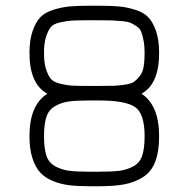

<svg xmlns="http://www.w3.org/2000/svg" viewBox="-20 -646 659 671"><path d="M294.9 -45.9H325.2Q373 -45.9 398.4 -49.3Q423.8 -52.7 446.3 -64.9Q468.8 -77.1 477.1 -102.5Q485.4 -127.9 485.4 -169.9Q485.4 -250 451.2 -272.5Q417 -294.9 325.2 -294.9H294.9Q248 -294.9 221.7 -291.5Q195.3 -288.1 172.9 -275.4Q150.4 -262.7 142.1 -237.3Q133.8 -211.9 133.8 -169.9Q133.8 -127.9 142.1 -102.5Q150.4 -77.1 172.9 -64.9Q195.3 -52.7 221.2 -49.3Q247.1 -45.9 294.9 -45.9ZM536.1 -169.9Q536.1 -115.2 522 -79.6Q507.8 -43.9 478 -25.9Q448.2 -7.8 413.1 -1.5Q377.9 4.9 325.2 4.9H294.9Q252.9 4.9 223.1 1.5Q193.4 -2 165.5 -13.2Q137.7 -24.4 120.6 -43Q103.5 -61.5 93.3 -93.3Q83 -125 83 -169.9Q83 -279.3 145.5 -318.4Q83 -352.5 83 -460.9Q83 -505.9 93.8 -537.1Q104.5 -568.4 120.6 -585.4Q136.7 -602.5 166.5 -611.8Q196.3 -621.1 223.6 -623.5Q251 -626 294.9 -626H325.2Q368.2 -626 395.5 -623.5Q422.9 -621.1 452.6 -611.8Q482.4 -602.5 498.5 -585.4Q514.6 -568.4 525.4 -537.1Q536.1 -505.9 536.1 -460.9Q536.1 -352.5 474.6 -318.4Q536.1 -278.3 536.1 -169.9ZM485.4 -460.9Q485.4 -485.4 481.9 -502.9Q478.5 -520.5 474.1 -533.2Q469.7 -545.9 458 -553.7Q446.3 -561.5 437 -565.9Q427.7 -570.3 406.7 -572.3Q385.7 -574.2 370.6 -574.7Q355.5 -575.2 325.2 -575.2H294.9Q252 -575.2 233.4 -574.2Q214.8 -573.2 190.4 -567.9Q166 -562.5 156.7 -550.3Q147.5 -538.1 140.6 -516.6Q133.8 -495.1 133.8 -460.9Q133.8 -426.8 140.6 -405.3Q147.5 -383.8 156.7 -371.6Q166 -359.4 189.9 -353.5Q213.9 -347.7 233.4 -346.7Q252.9 -345.7 294.9 -345.7H325.2Q360.4 -345.7 377 -346.2Q393.6 -346.7 416.5 -350.1Q439.5 -353.5 448.7 -360.4Q458 -367.2 468.3 -379.9Q478.5 -392.6 481.9 -412.6Q485.4 -432.6 485.4 -460.9Z"/></svg>

Font: Jura
Style: Book
Weight: 400
Version: Version 2.3